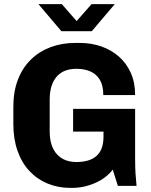

<svg xmlns="http://www.w3.org/2000/svg" viewBox="-20 -905 733 935"><path d="M323 10Q263 10 212 -11Q161 -32 123.5 -72Q86 -112 65.5 -170Q45 -228 45 -301V-385Q45 -459 67 -516.5Q89 -574 129.5 -614Q170 -654 225.5 -675Q281 -696 346 -696H368Q424 -696 473 -679Q522 -662 559 -629.5Q596 -597 617 -550Q638 -503 638 -442H483Q483 -488 466.5 -516Q450 -544 420.5 -557Q391 -570 352 -570Q323 -570 299.5 -561.5Q276 -553 258.5 -534.5Q241 -516 231.5 -487.5Q222 -459 222 -420V-266Q222 -227 231.5 -199Q241 -171 258.5 -152.5Q276 -134 299.5 -125Q323 -116 352 -116Q381 -116 405.5 -122.5Q430 -129 447.5 -143.5Q465 -158 474.5 -181.5Q484 -205 484 -240V-264H336V-375H638V-137Q638 -89 640 -58.5Q642 -28 645 0H554L529 -79Q498 -38 443.5 -14Q389 10 331 10ZM279 -753 167 -885H281L370 -783H336L426 -885H539L427 -753Z"/></svg>

Font: Chivo Medium
Style: Bold
Weight: 700
Version: Version 2.002